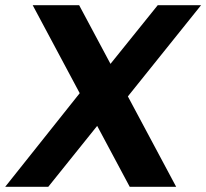

<svg xmlns="http://www.w3.org/2000/svg" viewBox="-51 -720 795 740"><path d="M75 -700H254L628 0H449ZM285 -397 408 -340 135 0H-31ZM288 -366 557 -700H724L411 -310Z"/></svg>

Font: Pathway Extreme 28pt
Style: Bold Italic
Weight: 700
Italic angle: -8°
Designer: Eduardo Rodriguez Tunni
Foundry: Eduardo Rodriguez Tunni
Version: Version 1.001;gftools[0.9.26]